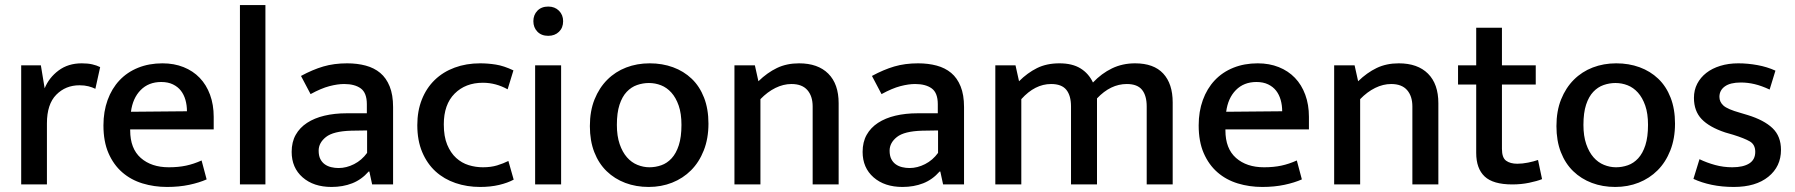

<svg xmlns="http://www.w3.org/2000/svg" viewBox="-20 -731 7113 761"><path d="M64 0V-472H142L157 -381Q174 -423 212 -451.5Q250 -480 304 -480Q328 -480 345.5 -476Q363 -472 377 -465L358 -379Q346 -385 330.5 -389Q315 -393 295 -393Q240 -393 203 -355.5Q166 -318 166 -242V0Z M827 -218H496V-214Q496 -142 538 -105Q580 -68 649 -68Q687 -68 717.5 -74.5Q748 -81 779 -95L799 -20Q770 -7 730 1.5Q690 10 642 10Q591 10 545 -4Q499 -18 464.5 -48Q430 -78 410 -124Q390 -170 390 -234Q390 -289 406.5 -334.5Q423 -380 453.5 -412.5Q484 -445 527.5 -462.5Q571 -480 624 -480Q670 -480 707.5 -465Q745 -450 771.5 -422.5Q798 -395 812.5 -355.5Q827 -316 827 -268ZM721 -290Q721 -314 715 -335Q709 -356 697 -371.5Q685 -387 665.5 -396.5Q646 -406 619 -406Q569 -406 537.5 -374Q506 -342 499 -288Z M931 0V-711H1032V0Z M1173 -430Q1219 -455 1261.5 -467.5Q1304 -480 1356 -480Q1396 -480 1429.5 -471Q1463 -462 1487 -442Q1511 -422 1524.5 -388.5Q1538 -355 1538 -307V0H1455L1444 -51H1441Q1413 -19 1376 -4.5Q1339 10 1294 10Q1223 10 1179.5 -28Q1136 -66 1136 -129Q1136 -168 1152 -196.5Q1168 -225 1197 -244Q1226 -263 1266 -272.5Q1306 -282 1354 -282H1434V-318Q1434 -363 1410 -380.5Q1386 -398 1344 -398Q1318 -398 1285.5 -389.5Q1253 -381 1211 -358ZM1435 -214 1372 -213Q1301 -211 1272 -188Q1243 -165 1243 -134Q1243 -114 1249.5 -101Q1256 -88 1267 -80Q1278 -72 1292.5 -68.5Q1307 -65 1322 -65Q1353 -65 1383.5 -80.5Q1414 -96 1435 -125Z M1894 -68Q1926 -68 1950.5 -75.5Q1975 -83 1995 -93L2016 -19Q1992 -6 1958 2Q1924 10 1883 10Q1831 10 1785.5 -5.5Q1740 -21 1706.5 -51.5Q1673 -82 1653.5 -128Q1634 -174 1634 -235Q1634 -291 1652 -336.5Q1670 -382 1703 -414Q1736 -446 1782 -463Q1828 -480 1883 -480Q1914 -480 1945.5 -475Q1977 -470 2015 -452L1992 -377Q1945 -403 1894 -403Q1825 -403 1782 -360Q1739 -317 1739 -238Q1739 -190 1752.5 -157.5Q1766 -125 1788 -105Q1810 -85 1837.5 -76.5Q1865 -68 1894 -68Z M2101 0V-472H2204V0ZM2153 -589Q2126 -589 2110 -605.5Q2094 -622 2094 -647Q2094 -672 2110 -688.5Q2126 -705 2153 -705Q2179 -705 2195.5 -688.5Q2212 -672 2212 -647Q2212 -621 2195.5 -605Q2179 -589 2153 -589Z M2788 -241Q2788 -182 2769.5 -135Q2751 -88 2719 -56Q2687 -24 2644 -7Q2601 10 2551 10Q2501 10 2458.5 -6Q2416 -22 2384.5 -52.5Q2353 -83 2335.5 -128Q2318 -173 2318 -231Q2318 -291 2336.5 -337Q2355 -383 2387 -415Q2419 -447 2462 -463.5Q2505 -480 2555 -480Q2605 -480 2647.5 -464.5Q2690 -449 2721.5 -419Q2753 -389 2770.5 -344Q2788 -299 2788 -241ZM2681 -236Q2681 -281 2670 -312.5Q2659 -344 2641 -364Q2623 -384 2600 -393Q2577 -402 2552 -402Q2528 -402 2505 -394Q2482 -386 2464 -367Q2446 -348 2435.5 -316Q2425 -284 2425 -236Q2425 -192 2436 -160Q2447 -128 2465 -107.5Q2483 -87 2506.5 -77.5Q2530 -68 2554 -68Q2578 -68 2601 -76Q2624 -84 2642 -103.5Q2660 -123 2670.5 -155.5Q2681 -188 2681 -236Z M2994 0H2891V-472H2972L2986 -409Q3021 -443 3059.5 -461.5Q3098 -480 3147 -480Q3222 -480 3263 -439Q3304 -398 3304 -322V0H3201V-309Q3201 -350 3180 -374Q3159 -398 3117 -398Q3085 -398 3053.5 -382.5Q3022 -367 2994 -338Z M3436 -430Q3482 -455 3524.5 -467.5Q3567 -480 3619 -480Q3659 -480 3692.5 -471Q3726 -462 3750 -442Q3774 -422 3787.5 -388.5Q3801 -355 3801 -307V0H3718L3707 -51H3704Q3676 -19 3639 -4.5Q3602 10 3557 10Q3486 10 3442.5 -28Q3399 -66 3399 -129Q3399 -168 3415 -196.5Q3431 -225 3460 -244Q3489 -263 3529 -272.5Q3569 -282 3617 -282H3697V-318Q3697 -363 3673 -380.5Q3649 -398 3607 -398Q3581 -398 3548.5 -389.5Q3516 -381 3474 -358ZM3698 -214 3635 -213Q3564 -211 3535 -188Q3506 -165 3506 -134Q3506 -114 3512.5 -101Q3519 -88 3530 -80Q3541 -72 3555.5 -68.5Q3570 -65 3585 -65Q3616 -65 3646.5 -80.5Q3677 -96 3698 -125Z M4028 0H3925V-472H4005L4019 -409Q4052 -442 4090 -461Q4128 -480 4179 -480Q4230 -480 4262.5 -460Q4295 -440 4312 -404Q4346 -440 4387.5 -460Q4429 -480 4479 -480Q4553 -480 4590.5 -439.5Q4628 -399 4628 -325V0H4525V-309Q4525 -352 4506.5 -375Q4488 -398 4446 -398Q4382 -398 4328 -341V0H4225V-309Q4225 -352 4206.5 -375Q4188 -398 4146 -398Q4082 -398 4028 -338Z M5168 -218H4837V-214Q4837 -142 4879 -105Q4921 -68 4990 -68Q5028 -68 5058.5 -74.5Q5089 -81 5120 -95L5140 -20Q5111 -7 5071 1.5Q5031 10 4983 10Q4932 10 4886 -4Q4840 -18 4805.5 -48Q4771 -78 4751 -124Q4731 -170 4731 -234Q4731 -289 4747.5 -334.5Q4764 -380 4794.5 -412.5Q4825 -445 4868.5 -462.5Q4912 -480 4965 -480Q5011 -480 5048.5 -465Q5086 -450 5112.5 -422.5Q5139 -395 5153.5 -355.5Q5168 -316 5168 -268ZM5062 -290Q5062 -314 5056 -335Q5050 -356 5038 -371.5Q5026 -387 5006.5 -396.5Q4987 -406 4960 -406Q4910 -406 4878.5 -374Q4847 -342 4840 -288Z M5371 0H5268V-472H5349L5363 -409Q5398 -443 5436.5 -461.5Q5475 -480 5524 -480Q5599 -480 5640 -439Q5681 -398 5681 -322V0H5578V-309Q5578 -350 5557 -374Q5536 -398 5494 -398Q5462 -398 5430.5 -382.5Q5399 -367 5371 -338Z M6067 -396H5933V-141Q5933 -106 5949.5 -94Q5966 -82 5994 -82Q6014 -82 6036.5 -86.5Q6059 -91 6076 -97L6092 -21Q6072 -13 6040.5 -6.5Q6009 0 5974 0Q5898 0 5864.5 -31.5Q5831 -63 5831 -125V-396H5759V-472H5831V-621H5933V-472H6067Z M6619 -241Q6619 -182 6600.5 -135Q6582 -88 6550 -56Q6518 -24 6475 -7Q6432 10 6382 10Q6332 10 6289.5 -6Q6247 -22 6215.5 -52.5Q6184 -83 6166.5 -128Q6149 -173 6149 -231Q6149 -291 6167.5 -337Q6186 -383 6218 -415Q6250 -447 6293 -463.5Q6336 -480 6386 -480Q6436 -480 6478.5 -464.5Q6521 -449 6552.5 -419Q6584 -389 6601.5 -344Q6619 -299 6619 -241ZM6512 -236Q6512 -281 6501 -312.5Q6490 -344 6472 -364Q6454 -384 6431 -393Q6408 -402 6383 -402Q6359 -402 6336 -394Q6313 -386 6295 -367Q6277 -348 6266.5 -316Q6256 -284 6256 -236Q6256 -192 6267 -160Q6278 -128 6296 -107.5Q6314 -87 6337.5 -77.5Q6361 -68 6385 -68Q6409 -68 6432 -76Q6455 -84 6473 -103.5Q6491 -123 6501.5 -155.5Q6512 -188 6512 -236Z M6994 -376Q6962 -391 6934.5 -397.5Q6907 -404 6880 -404Q6838 -404 6816.5 -388.5Q6795 -373 6795 -347Q6795 -327 6811 -312.5Q6827 -298 6877 -284L6907 -275Q6972 -255 7005.5 -223Q7039 -191 7039 -137Q7039 -71 6989 -30.5Q6939 10 6852 10Q6805 10 6764.5 1.5Q6724 -7 6692 -22L6716 -100Q6745 -86 6778 -77Q6811 -68 6846 -68Q6889 -68 6913 -83Q6937 -98 6937 -129Q6937 -158 6915.5 -170.5Q6894 -183 6849 -197L6818 -206Q6755 -227 6724.5 -259Q6694 -291 6694 -343Q6694 -374 6707 -399Q6720 -424 6743 -442Q6766 -460 6798.5 -470Q6831 -480 6870 -480Q6907 -480 6945.5 -473Q6984 -466 7017 -451Z"/></svg>

Font: Mukta Medium
Style: Regular
Weight: 500
Designer: Girish Dalvi and Yashodeep Gholap
Foundry: Ek Type
Version: Version 2.538;PS 1.002;hotconv 16.6.51;makeotf.lib2.5.65220;